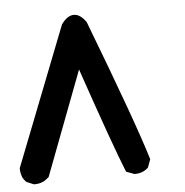

<svg xmlns="http://www.w3.org/2000/svg" viewBox="-53 -396 597 618"><g transform="rotate(-5 245.5 -87.0)"><path d="M34.2 179.7H32.2L8.8 169.9Q-1 160.2 -3.9 152.3Q-8.8 138.7 -8.8 126V124L167 -325.2Q186.5 -352.5 207.5 -352.5Q228.5 -352.5 247.1 -325.2Q376 11.7 412.1 131.8L402.3 158.2Q384.8 174.8 359.4 174.8H357.4L331.1 165Q295.9 78.1 209 -175.8Q110.4 85 81.1 161.1L79.1 162.1Q61.5 179.7 34.2 179.7Z"/></g></svg>

Font: JasonHandwriting2
Style: SemiBold
Weight: 600
Version: Version 1.04.7